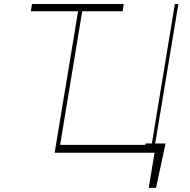

<svg xmlns="http://www.w3.org/2000/svg" viewBox="-20 -747 928 939"><path d="M585.2 -727.3 579.5 -691.8H382.1L274.1 -38.4H690.7L691.8 -45.5H722.7L835.2 -727.3H852.3L739 -45.5H789.8L742.9 171.9H707.4L735.8 0H247.2L361.9 -691.8H130.7L136.4 -727.3Z"/></svg>

Font: Inter UI Thin
Style: Italic
Weight: 100
Italic angle: -9.39999°
Designer: Rasmus Andersson
Foundry: rsms
Version: 3.2;8d6f07862